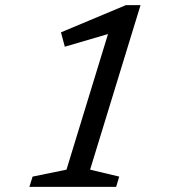

<svg xmlns="http://www.w3.org/2000/svg" viewBox="-20 -728 665 748"><path d="M239 -67 417.5 -650 445.5 -608.5 232.5 -546 217.5 -602 470.5 -708H527.5L331 -67L444.5 -40L432.5 0H94.5L107 -40Z"/></svg>

Font: Newsreader 9pt
Style: Italic
Weight: 400
Italic angle: -17°
Designer: Hugues Gentile
Foundry: Production Type
Version: Version 1.003